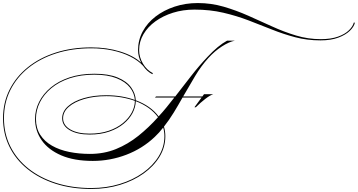

<svg xmlns="http://www.w3.org/2000/svg" viewBox="-55 -942 2349 1260"><path d="M962 -302 969 -309H1095Q1147 -376 1199 -443Q1251 -510 1307 -569Q1376 -643 1435 -675H1486Q1449 -668 1401.5 -637.5Q1354 -607 1313 -562Q1265 -509 1225.5 -443Q1186 -377 1147 -309H1273L1284 -324H1345Q1323 -317 1291.5 -292.5Q1260 -268 1230 -238H1221L1268 -302H1143Q1115 -252 1085 -203Q1055 -154 1021 -111Q1030 -80 1030 -48Q1030 24 992 86.5Q954 149 887.5 196.5Q821 244 733 271Q645 298 544 298Q416 298 310 264Q204 230 126.5 168Q49 106 7 21Q-35 -64 -35 -166Q-35 -268 7.5 -353Q50 -438 127.5 -500.5Q205 -563 311 -597Q417 -631 544 -631Q646 -631 733.5 -604Q821 -577 872 -530Q851 -570 851 -613Q851 -679 881.5 -735.5Q912 -792 966 -833.5Q1020 -875 1091 -898.5Q1162 -922 1243 -922Q1331 -922 1413 -898Q1495 -874 1574 -839Q1653 -804 1730.5 -768.5Q1808 -733 1887.5 -709Q1967 -685 2050 -685Q2117 -685 2163 -701.5Q2209 -718 2235 -743.5Q2261 -769 2267 -794L2274 -793Q2268 -766 2240.5 -739.5Q2213 -713 2165 -695Q2117 -677 2048 -677Q1961 -677 1883 -697.5Q1805 -718 1730 -748Q1655 -778 1576.5 -808Q1498 -838 1410.5 -858.5Q1323 -879 1221 -879Q1146 -879 1080.5 -858.5Q1015 -838 965 -802Q915 -766 886.5 -717.5Q858 -669 858 -613Q858 -567 883 -524.5Q908 -482 948 -462L945 -455Q909 -473 884 -510Q852 -545 800 -571Q748 -597 682.5 -611Q617 -625 544 -625Q418 -625 313 -591.5Q208 -558 131.5 -496.5Q55 -435 13 -351Q-29 -267 -29 -166Q-29 -65 13 19Q55 103 131.5 164Q208 225 313 258.5Q418 292 544 292Q643 292 730 265.5Q817 239 883 192Q949 145 986.5 83.5Q1024 22 1024 -48Q1024 -77 1016 -105Q1003 -88 989 -72.5Q975 -57 960 -43Q880 33 774 73.5Q668 114 554 114Q431 114 346.5 77.5Q262 41 218.5 -21.5Q175 -84 175 -162Q175 -220 201.5 -273Q228 -326 278.5 -368Q329 -410 401 -434Q473 -458 564 -458Q657 -458 716.5 -433.5Q776 -409 805 -369Q834 -329 836 -284Q935 -247 986 -178Q1013 -207 1038.5 -238.5Q1064 -270 1089 -302ZM181 -162Q181 -101 209 -57.5Q237 -14 286 14Q335 42 399 55Q463 68 535 68Q628 68 706.5 36Q785 4 853 -50.5Q921 -105 982 -173Q932 -241 836 -278Q835 -239 815 -200.5Q795 -162 756.5 -130Q718 -98 662 -78.5Q606 -59 533 -59Q451 -59 402 -88Q353 -117 353 -166Q353 -210 390.5 -244Q428 -278 493.5 -297.5Q559 -317 643 -317Q695 -317 742 -309Q789 -301 830 -286Q827 -330 798 -367.5Q769 -405 710.5 -428.5Q652 -452 564 -452Q474 -452 403 -428.5Q332 -405 282.5 -364Q233 -323 207 -271Q181 -219 181 -162ZM533 -65Q604 -65 659 -84Q714 -103 752 -134.5Q790 -166 810 -204Q830 -242 830 -279V-280Q789 -295 742 -303Q695 -311 643 -311Q561 -311 497 -292Q433 -273 396 -240.5Q359 -208 359 -166Q359 -120 406.5 -92.5Q454 -65 533 -65Z"/></svg>

Font: Ballet 72pt
Style: Regular
Weight: 400
Designer: Maximiliano R. Sproviero
Foundry: Omnibus-Type
Version: Version 1.100; ttfautohint (v1.8.3)